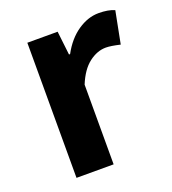

<svg xmlns="http://www.w3.org/2000/svg" viewBox="-101 -584 592 661"><g transform="rotate(-20 195.5 -253.5)"><path d="M68 0V-495H179L189 -408H193Q219 -456 256.5 -481.5Q294 -507 333 -507Q368 -507 391 -497L368 -379Q334 -387 316 -387Q284 -387 254 -364Q224 -341 204 -292V0Z"/></g></svg>

Font: Assistant
Style: Bold
Weight: 700
Designer: Hebrew By Ben Nathan, Latin by Paul Hunt
Version: Version 2.001;PS 002.001;hotconv 1.0.88;makeotf.lib2.5.64775